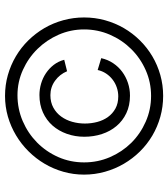

<svg xmlns="http://www.w3.org/2000/svg" viewBox="27 -686 666 760"><g transform="rotate(-90 360.0 -306.0)"><path d="M360.4 -619.1Q403.3 -619.1 442.9 -607.9Q482.4 -596.7 517.1 -576.2Q551.8 -555.7 580.1 -526.9Q608.4 -498 628.7 -463.4Q648.9 -428.7 659.9 -388.7Q670.9 -348.6 670.9 -306.2Q670.9 -263.2 659.9 -223.4Q648.9 -183.6 628.7 -148.7Q608.4 -113.8 580.1 -85.2Q551.8 -56.6 517.3 -36.1Q482.9 -15.6 443.1 -4.4Q403.3 6.8 360.4 6.8Q317.4 6.8 277.6 -4.4Q237.8 -15.6 203.1 -36.1Q168.5 -56.6 140.1 -85.4Q111.8 -114.3 91.6 -148.9Q71.3 -183.6 60.1 -223.6Q48.8 -263.7 48.8 -306.2Q48.8 -348.6 60.1 -388.2Q71.3 -427.7 91.8 -462.4Q112.3 -497.1 140.9 -525.9Q169.4 -554.7 204.1 -575.4Q238.8 -596.2 278.3 -607.7Q317.9 -619.1 360.4 -619.1ZM363.3 -569.8Q309.1 -569.8 260.7 -549.1Q212.4 -528.3 176 -492.4Q139.6 -456.5 118.4 -408.7Q97.2 -360.8 97.2 -306.2Q97.2 -252 117.9 -203.9Q138.7 -155.8 174.3 -119.6Q210 -83.5 258.1 -62.3Q306.2 -41 360.4 -41Q414.6 -41 462.4 -62.3Q510.3 -83.5 546.1 -119.9Q582 -156.2 602.8 -204.3Q623.5 -252.4 623.5 -306.2Q623.5 -358.9 602.8 -406.5Q582 -454.1 546.4 -490.5Q510.7 -526.9 463.4 -548.3Q416 -569.8 363.3 -569.8ZM509.8 -238.3Q503.9 -211.9 489.7 -190.9Q475.6 -169.9 455.8 -155.3Q436 -140.6 411.9 -132.6Q387.7 -124.5 361.3 -124.5Q322.3 -124.5 292 -138.9Q261.7 -153.3 241 -178Q220.2 -202.6 209.5 -235.4Q198.7 -268.1 198.7 -305.2Q198.7 -341.8 210.2 -374.3Q221.7 -406.7 242.9 -430.9Q264.2 -455.1 294.9 -469Q325.7 -482.9 363.8 -482.9Q386.7 -482.9 409.2 -476.3Q431.6 -469.7 450.4 -457Q469.2 -444.3 483.2 -426.3Q497.1 -408.2 503.4 -384.8L458 -373.5Q445.8 -402.8 420.4 -421.1Q395 -439.5 363.3 -439.5Q335 -439.5 313.7 -427.7Q292.5 -416 278.6 -396.7Q264.6 -377.4 257.8 -353Q251 -328.6 251 -303.2Q251 -277.8 257.3 -253.9Q263.7 -230 276.9 -211.7Q290 -193.4 310.3 -182.1Q330.6 -170.9 358.4 -170.9Q377 -170.9 394 -176.8Q411.1 -182.6 425 -193.4Q439 -204.1 449 -219.2Q459 -234.4 462.9 -252.4Z"/></g></svg>

Font: SengPathom
Style: Regular
Weight: 400
Designer: John M. Durdin
Foundry: Lao Script for Windows
Version: Version 1.300